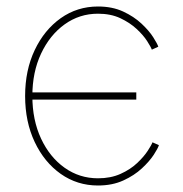

<svg xmlns="http://www.w3.org/2000/svg" viewBox="-20 -569 568 597"><path d="M284.7 7.8Q220.2 7.8 168.9 -28.3Q117.7 -64.5 87.9 -127.4Q58.1 -190.4 58.1 -270.5Q58.1 -350.6 87.9 -413.3Q117.7 -476.1 168.9 -512.5Q220.2 -548.8 284.7 -548.8Q329.1 -548.8 362.8 -533.2Q396.5 -517.6 419.9 -495.6Q443.4 -473.6 456.3 -453.4Q469.2 -433.1 472.2 -423.8L452.1 -414.6Q449.2 -422.9 437.5 -441.2Q425.8 -459.5 404.8 -479Q383.8 -498.5 354 -512.5Q324.2 -526.4 284.7 -526.4Q227.1 -526.4 180.9 -493.2Q134.8 -460 107.7 -402.3Q80.6 -344.7 80.6 -270.5Q80.6 -195.8 107.7 -137.9Q134.8 -80.1 180.9 -47.4Q227.1 -14.6 284.7 -14.6Q324.2 -14.6 354.7 -28.3Q385.3 -42 406.2 -61.8Q427.2 -81.5 439.2 -99.9Q451.2 -118.2 454.1 -126.5L474.1 -117.7Q471.2 -107.9 458 -87.6Q444.8 -67.4 421.1 -45.4Q397.5 -23.4 363.3 -7.8Q329.1 7.8 284.7 7.8ZM72.8 -259.3V-281.7H403.8V-259.3Z"/></svg>

Font: Inter 17pt Thin
Style: Regular
Weight: 250
Version: Version 4.001;git-66647c0bb